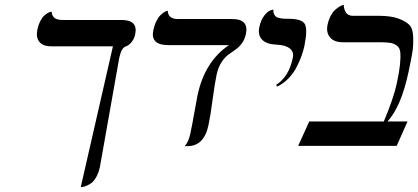

<svg xmlns="http://www.w3.org/2000/svg" viewBox="-20 -598 1714 787"><path d="M468.8 -360.8 389.6 85.9Q383.8 112.8 372.6 131.1Q361.3 149.4 348.1 156.7Q335 164.1 326.4 166.5Q317.9 168.9 311 168.9L442.9 -408.2H189.9Q155.8 -408.2 141.1 -426.8Q126.5 -445.3 133.3 -477.1Q137.7 -497.1 145.3 -511.7Q152.8 -526.4 160.6 -533.4Q168.5 -540.5 175.5 -544.7Q182.6 -548.8 187.5 -549.3L191.9 -549.8Q193.4 -515.6 236.8 -516.1H478.5Q546.4 -516.1 534.2 -458Q530.3 -438.5 518.8 -424.8Q507.3 -411.1 494.6 -407.2Q477.5 -401.4 468.8 -360.8Z M867.7 -291Q860.4 -256.8 851.3 -188.5Q842.3 -120.1 834.5 -85Q816.4 1 748.5 1H737.3Q752.9 -16.6 759.8 -48.8Q767.1 -82 776.1 -133.5Q785.2 -185.1 789.6 -207Q818.8 -345.7 918.5 -413.1H670.4Q632.8 -413.1 617.4 -428.2Q602.1 -443.4 608.4 -474.1Q612.8 -494.6 620.6 -510.5Q628.4 -526.4 636.2 -534.2Q644 -542 651.1 -546.9Q658.2 -551.8 663.1 -552.7L667.5 -554.2Q668.9 -520 709 -520H931.2Q1001.5 -520 987.8 -458Q982.9 -435.5 970.9 -419.7Q959 -403.8 944.3 -394Q929.7 -384.3 914.8 -373Q899.9 -361.8 887 -341.3Q874 -320.8 867.7 -291Z M1116.2 -243.2 1111.8 -250Q1164.1 -283.2 1180.2 -360.8Q1185.5 -385.3 1167.7 -399.4Q1149.9 -413.6 1112.8 -415Q1072.8 -416.5 1054.4 -435.3Q1036.1 -454.1 1043 -486.8Q1049.3 -516.6 1063.7 -534.7Q1078.1 -552.7 1089.4 -555.7L1100.6 -559.1Q1099.6 -548.3 1103.3 -540.5Q1106.9 -532.7 1111.8 -529.1Q1116.7 -525.4 1127.2 -523.4Q1137.7 -521.5 1144.3 -521.2Q1150.9 -521 1163.1 -521Q1216.3 -521 1229 -500.2Q1241.7 -479.5 1228 -411.1Q1224.1 -392.1 1216.8 -371.3Q1209.5 -350.6 1196.8 -325Q1184.1 -299.3 1163.1 -277.3Q1142.1 -255.4 1116.2 -243.2Z M1533.2 -533.2Q1582.5 -533.2 1613 -522Q1643.6 -510.7 1658 -495.8Q1672.4 -481 1673.6 -446.3Q1674.8 -411.6 1670.4 -384.5Q1666 -357.4 1654.3 -301.8Q1624.5 -161.6 1568.4 -100.1H1650.4L1606 0H1202.1L1247.6 -100.1H1553.2Q1592.8 -193.4 1606.4 -255.9Q1616.7 -303.7 1619.6 -333.7Q1622.6 -363.8 1620.8 -382.8Q1619.1 -401.9 1607.4 -410.6Q1595.7 -419.4 1581.1 -422.1Q1566.4 -424.8 1539.6 -424.8H1385.3Q1349.1 -424.8 1332.5 -445.1Q1315.9 -465.3 1322.8 -497.1Q1327.1 -517.1 1335.4 -533Q1343.8 -548.8 1352.8 -556.9Q1361.8 -564.9 1370.1 -570.1Q1378.4 -575.2 1383.8 -576.7L1389.2 -578.1Q1389.2 -559.1 1398.4 -546.1Q1407.7 -533.2 1426.3 -533.2Z"/></svg>

Font: Linux Biolinum O
Style: Italic
Weight: 400
Italic angle: -12°
Designer: Philipp H. Poll
Foundry: Philipp H. Poll
Version: Version 1.1.3